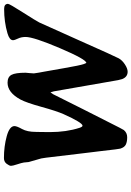

<svg xmlns="http://www.w3.org/2000/svg" viewBox="140 -840 693 1014"><g transform="rotate(-90 487.0 -332.5)"><path d="M947.3 -657.7Q974.1 -657.7 974.1 -637.2Q974.1 -629.4 929.2 -559.1Q884.3 -488.8 875.7 -471.7Q867.2 -454.6 781.7 -262.5Q696.3 -70.3 686.3 -52.2Q676.3 -34.2 654.3 -19.8Q632.3 -5.4 615.7 -5.4Q587.9 -5.4 576.7 -34.7L571.3 -55.7L512.2 -394.5L506.8 -413.1L496.6 -398.4L417 -239.3Q326.7 -61 319.8 -47.4L307.6 -25.4Q293 -7.8 269.5 -7.8Q246.1 -7.8 231.2 -14.9Q216.3 -22 209.5 -44.4L205.6 -69.8Q202.6 -92.8 196.3 -148.4L189.9 -200.7Q185.1 -242.2 183.6 -252.9L161.6 -437L157.7 -461.9L138.7 -528.3L136.2 -553.7Q134.3 -565.4 126.5 -589.1Q118.7 -612.8 118.7 -621.3Q118.7 -629.9 129.4 -644.3Q140.1 -658.7 159.7 -658.7Q221.2 -658.7 274.9 -644Q328.6 -629.4 328.6 -603Q328.6 -590.8 313.2 -563.2Q297.9 -535.6 297.9 -489.7L297.4 -464.8Q296.9 -439.9 296.9 -415.5Q296.9 -329.6 319.3 -259.8Q324.7 -243.7 330.6 -243.7Q346.7 -243.7 392.1 -344.7Q408.2 -381.3 430.2 -460.9Q452.1 -540 468.8 -571.3Q505.9 -639.6 557.6 -639.6Q587.9 -639.6 599.1 -619.1Q610.4 -598.6 610.4 -543.9L608.4 -522.5L606.9 -500.5L610.8 -474.6L615.7 -448.2Q621.1 -418.9 635 -338.6Q648.9 -258.3 656.2 -236.8L662.1 -223.6Q680.7 -223.6 740 -362.8Q799.3 -502 799.3 -544.4Q799.3 -566.9 790.8 -584.7Q782.2 -602.5 782.2 -610.8Q782.2 -629.4 818.8 -640.1Q878.9 -657.7 947.3 -657.7Z"/></g></svg>

Font: Averia Serif Libre
Style: Bold Italic
Weight: 700
Italic angle: -6.90001°
Version: Version 1.002